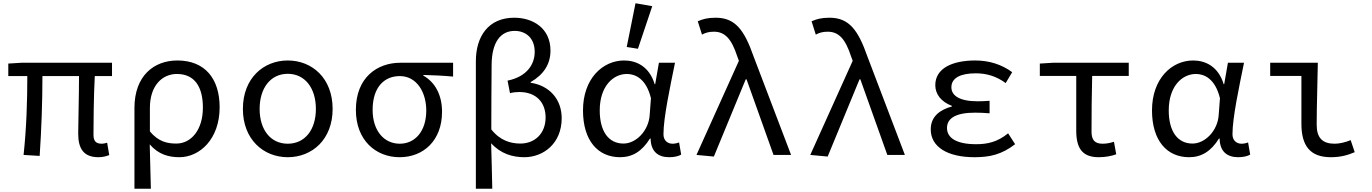

<svg xmlns="http://www.w3.org/2000/svg" viewBox="-20 -953 8440 1181"><path d="M461 -131C461 -38 495 14 586 14C615 14 635 7 652 1L639 -75C623 -71 615 -69 607 -69C571 -69 555 -84 555 -124C555 -178 556 -358 563 -485H669V-567H112L31 -562V-485H148C148 -334 143 -167 125 0L224 6C235 -159 241 -327 241 -485H466C466 -362 461 -188 461 -131Z M807 -289V208H908C906 109 904 36 901 -65C954 -3 1018 14 1083 14C1209 14 1331 -98 1331 -293C1331 -471 1239 -581 1071 -581C926 -581 807 -486 807 -289ZM1228 -291C1228 -153 1155 -70 1065 -70C1013 -70 956 -79 902 -145V-289C902 -428 979 -498 1068 -498C1180 -498 1228 -415 1228 -291Z M1474 -283C1474 -95 1601 14 1750 14C1900 14 2026 -95 2026 -283C2026 -472 1900 -581 1750 -581C1601 -581 1474 -472 1474 -283ZM1923 -283C1923 -155 1856 -69 1750 -69C1644 -69 1577 -155 1577 -283C1577 -411 1644 -499 1750 -499C1856 -499 1923 -411 1923 -283Z M2169 -277C2169 -89 2293 14 2438 14C2585 14 2699 -89 2699 -265C2699 -370 2656 -447 2584 -488V-492C2649 -490 2701 -488 2767 -482V-567H2442C2301 -567 2169 -477 2169 -277ZM2602 -273C2602 -147 2534 -69 2439 -69C2342 -69 2272 -149 2272 -277C2272 -417 2344 -485 2439 -485C2544 -485 2602 -385 2602 -273Z M2907 -576V208H3008C3006 114 3004 23 3001 -72C3060 -7 3133 14 3205 14C3323 14 3435 -71 3435 -226C3435 -343 3359 -427 3244 -444V-448C3324 -494 3366 -558 3366 -642C3366 -779 3259 -844 3143 -844C2984 -844 2907 -729 2907 -576ZM3336 -231C3336 -129 3267 -70 3181 -70C3123 -70 3057 -87 3002 -157C3002 -291 3003 -423 3004 -558C3006 -694 3059 -763 3146 -763C3212 -763 3269 -721 3269 -634C3269 -559 3223 -482 3102 -457L3117 -380C3136 -385 3155 -387 3174 -387C3282 -387 3336 -319 3336 -231Z M3835 -664 3904 -653 3992 -915 3889 -933ZM3566 -274C3566 -88 3658 14 3794 14C3870 14 3929 -22 3978 -101H3982C3983 -21 4028 14 4096 14C4129 14 4155 7 4170 -2L4157 -77C4145 -72 4130 -69 4117 -69C4086 -69 4061 -89 4061 -127C4061 -230 4102 -419 4132 -567H4033L4010 -435H4007C3974 -544 3895 -581 3819 -581C3687 -581 3566 -469 3566 -274ZM3976 -243C3969 -149 3893 -70 3815 -70C3724 -70 3669 -144 3669 -274C3669 -422 3751 -498 3836 -498C3886 -498 3954 -471 3984 -349Z M4264 0 4371 10 4567 -465H4572L4738 0H4846L4616 -604C4558 -770 4502 -844 4382 -844C4331 -844 4301 -835 4272 -822L4298 -740C4318 -751 4339 -758 4371 -758C4440 -758 4480 -713 4515 -606L4525 -579Z M4964 0 5071 10 5267 -465H5272L5438 0H5546L5316 -604C5258 -770 5202 -844 5082 -844C5031 -844 5001 -835 4972 -822L4998 -740C5018 -751 5039 -758 5071 -758C5140 -758 5180 -713 5215 -606L5225 -579Z M5705 -157C5705 -50 5807 14 5974 14C6070 14 6142 -3 6224 -66L6181 -133C6115 -79 6053 -66 5984 -66C5864 -66 5805 -104 5805 -166C5805 -227 5862 -260 5977 -260C6005 -260 6033 -259 6067 -256V-333C6038 -331 6017 -330 5993 -330C5882 -330 5832 -365 5832 -416C5832 -473 5887 -502 5982 -502C6049 -502 6109 -484 6166 -442L6206 -509C6141 -557 6063 -581 5979 -581C5836 -581 5733 -532 5733 -429C5733 -375 5768 -327 5835 -302V-298C5762 -278 5705 -237 5705 -157Z M6600 -150C6600 -44 6635 14 6738 14C6781 14 6820 6 6846 -4L6832 -81C6807 -73 6785 -69 6762 -69C6716 -69 6694 -90 6694 -143C6694 -249 6695 -366 6698 -486H6923V-567H6457L6376 -562V-486H6600Z M7066 -274C7066 -88 7158 14 7294 14C7370 14 7429 -22 7478 -101H7482C7483 -21 7528 14 7596 14C7629 14 7655 7 7670 -2L7657 -77C7645 -72 7630 -69 7617 -69C7586 -69 7561 -89 7561 -127C7561 -230 7602 -419 7632 -567H7533L7510 -435H7507C7474 -544 7395 -581 7319 -581C7187 -581 7066 -469 7066 -274ZM7476 -243C7469 -149 7393 -70 7315 -70C7224 -70 7169 -144 7169 -274C7169 -422 7251 -498 7336 -498C7386 -498 7454 -471 7484 -349Z M7985 -192C7985 -57 8038 14 8166 14C8229 14 8273 0 8313 -17L8288 -91C8252 -76 8216 -69 8189 -69C8116 -69 8079 -104 8079 -185C8079 -296 8084 -440 8086 -567H7793V-486H7985Z"/></svg>

Font: Kawkab Mono Light
Style: Bold
Weight: 400
Monospace: yes
Designer: Abdullah Arif
Foundry: Abdullah Arif
Version: Version 1.000;PS 000.500;hotconv 1.0.88;makeotf.lib2.5.64775